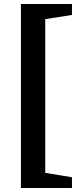

<svg xmlns="http://www.w3.org/2000/svg" viewBox="-20 -753 381 963"><path d="M85 190V-733H341V-678L207 -657V114L341 136V190Z"/></svg>

Font: Piazzolla SC
Style: Bold
Weight: 700
Designer: Juan Pablo del Peral
Foundry: Huerta Tipografica
Version: Version 1.330